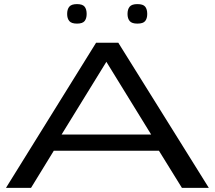

<svg xmlns="http://www.w3.org/2000/svg" viewBox="-20 -915 1045 935"><path d="M9 0 448 -707H556L997 0H866L754 -181H242L131 0ZM280 -260H716L498 -614ZM649 -800Q622 -800 611.5 -812.5Q601 -825 601 -847Q601 -870 611.5 -882.5Q622 -895 649 -895Q677 -895 687 -882.5Q697 -870 697 -847Q697 -825 687 -812.5Q677 -800 649 -800ZM355 -800Q328 -800 317.5 -812.5Q307 -825 307 -847Q307 -870 317.5 -882.5Q328 -895 355 -895Q382 -895 392 -882.5Q402 -870 402 -847Q402 -825 392 -812.5Q382 -800 355 -800Z"/></svg>

Font: Georama ExtraExtended
Style: Regular
Weight: 400
Width: 8
Designer: Jean-Baptiste Levee
Foundry: Production Type
Version: Version 1.000